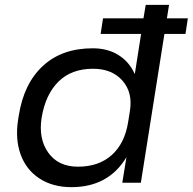

<svg xmlns="http://www.w3.org/2000/svg" viewBox="-20 -750 791 788"><path d="M272.9 18.1Q196.3 18.1 141.8 -17.6Q87.4 -53.2 64.7 -116Q42 -178.7 54.2 -257.8L57.1 -275.9Q77.6 -406.7 155.8 -479.2Q233.9 -551.8 360.8 -551.8Q422.4 -551.8 466.8 -523.7Q511.2 -495.6 533.2 -445.8L559.1 -610.8H393.1L402.8 -674.8H568.8L578.1 -730H673.8L665 -674.8H751L741.2 -610.8H654.8L558.1 0H481.9L499 -105Q425.3 18.1 272.9 18.1ZM299.8 -65.9Q385.7 -65.9 439 -114Q492.2 -162.1 505.9 -249L513.2 -294.9Q525.4 -370.6 482.4 -419.2Q439.5 -467.8 361.8 -467.8Q272.9 -467.8 219.7 -414.8Q166.5 -361.8 150.9 -267.1Q137.2 -180.7 178.2 -123.3Q219.2 -65.9 299.8 -65.9Z"/></svg>

Font: Sora Italic
Style: Regular
Weight: 400
Designer: Jonathan Barnbrook, Julián Moncada
Foundry: Barnbrook Fonts
Version: Version 2.000